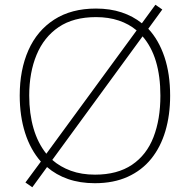

<svg xmlns="http://www.w3.org/2000/svg" viewBox="-20 -761 799 808"><path d="M696 -358Q696 -277 676 -209.5Q656 -142 616.5 -93Q577 -44 517.5 -17Q458 10 379 10Q317 10 266.5 -7.5Q216 -25 178 -58L116 27L87 7L152 -81Q108 -131 85.5 -202Q63 -273 63 -359Q63 -467 99.5 -549.5Q136 -632 208 -678.5Q280 -725 384 -725Q443 -725 491.5 -709Q540 -693 577 -663L634 -741L663 -721L604 -640Q648 -593 672 -521.5Q696 -450 696 -358ZM655 -358Q655 -522 580 -608L200 -88Q233 -59 278 -42.5Q323 -26 380 -26Q474 -26 535.5 -67.5Q597 -109 626 -184Q655 -259 655 -358ZM103 -359Q103 -283 121 -221Q139 -159 175 -114L555 -633Q523 -660 480 -674.5Q437 -689 384 -689Q289 -689 227 -647Q165 -605 134 -530.5Q103 -456 103 -359Z"/></svg>

Font: Noto Sans Armenian ExtraLight
Style: Regular
Weight: 250
Designer: Monotype Design Team
Foundry: Monotype Imaging Inc.
Version: Version 2.007